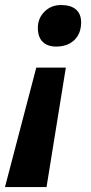

<svg xmlns="http://www.w3.org/2000/svg" viewBox="-56 -566 362 767"><path d="M268.1 -477.1Q268.1 -432.1 241 -406Q213.9 -379.9 168 -379.9Q134.3 -379.9 114.7 -398.7Q95.2 -417.5 95.2 -455.1Q95.2 -492.7 121.6 -519.3Q147.9 -545.9 187.7 -545.9Q227.5 -545.9 247.8 -527.8Q268.1 -509.8 268.1 -477.1ZM207 -295.9 129.9 181.2H-36.1L88.9 -295.9Z"/></svg>

Font: Open Sans Hebrew
Style: Bold Italic
Weight: 700
Italic angle: -12°
Foundry: Ascender Corporation, Yanek Iontef
Version: Version 2.001;PS 002.001;hotconv 1.0.70;makeotf.lib2.5.58329